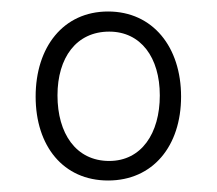

<svg xmlns="http://www.w3.org/2000/svg" viewBox="-20 -747 377 334"><path d="M168 -433C246 -433 295 -493 295 -579C295 -665 246 -727 168 -727C90 -727 42 -665 42 -579C42 -493 90 -433 168 -433ZM170 -467C112 -467 80 -515 80 -581C80 -647 113 -692 170 -692C225 -692 258 -647 258 -581C258 -515 226 -467 170 -467Z"/></svg>

Font: Noto Serif Myanmar Condensed Light
Style: Regular
Weight: 300
Width: 3
Designer: Ben Mitchell and the Monotype Design Team
Foundry: Monotype Imaging Inc.
Version: Version 2.106